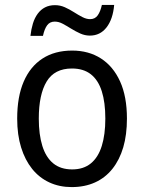

<svg xmlns="http://www.w3.org/2000/svg" viewBox="-20 -752 586 782"><path d="M497 -269Q497 -203 482 -152Q467 -101 438 -64.5Q409 -28 367 -9Q325 10 272 10Q222 10 181 -9Q140 -28 111 -64Q82 -100 66 -151.5Q50 -203 50 -269Q50 -358 76.5 -419.5Q103 -481 153 -513.5Q203 -546 274 -546Q341 -546 391 -514Q441 -482 469 -420.5Q497 -359 497 -269ZM138 -269Q138 -204 152.5 -157.5Q167 -111 197 -86.5Q227 -62 274 -62Q320 -62 350 -86.5Q380 -111 394.5 -157.5Q409 -204 409 -269Q409 -335 394.5 -380.5Q380 -426 350 -449.5Q320 -473 273 -473Q202 -473 170 -420Q138 -367 138 -269ZM104 -606Q107 -633 114 -656Q121 -679 133.5 -696Q146 -713 163.5 -722Q181 -731 204 -731Q225 -731 244 -722.5Q263 -714 281 -702.5Q299 -691 315.5 -682.5Q332 -674 347 -674Q367 -674 378 -689.5Q389 -705 395 -732H445Q440 -674 414 -640.5Q388 -607 346 -607Q326 -607 307 -615.5Q288 -624 269.5 -635.5Q251 -647 235 -655.5Q219 -664 203 -664Q183 -664 172 -649Q161 -634 155 -606Z"/></svg>

Font: Noto Sans Arabic SemiCondensed
Style: Regular
Weight: 400
Width: 4
Designer: Monotype Design Team, Nadine Chahine, Nizar Qandah and Khaled Hosny
Foundry: Monotype Imaging Inc.
Version: Version 2.012